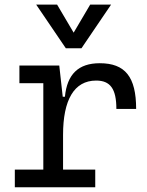

<svg xmlns="http://www.w3.org/2000/svg" viewBox="-20 -796 626 816"><path d="M248 -222.7C248 -370.6 294.4 -453.6 388.7 -453.6C448.7 -453.6 474.6 -418.5 474.6 -333H558.6C558.6 -469.7 511.7 -527.3 403.8 -527.3C313.5 -527.3 265.1 -480.5 255.9 -384.8H246.6L231.9 -517.6H62.5V-442.4H164.1V-75.2H43V0H384.8V-75.2H248ZM259.8 -590.8H326.2L452.1 -776.4H363.3L293 -657.2L222.7 -776.4H133.8Z"/></svg>

Font: Cascadia Mono PL SemiLight
Style: Regular
Weight: 350
Monospace: yes
Designer: Aaron Bell
Foundry: Saja Typeworks
Version: Version 2404.023